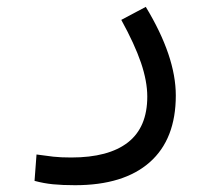

<svg xmlns="http://www.w3.org/2000/svg" viewBox="-20 -316 626 562"><path d="M199.7 226.1Q162.6 226.1 135.3 223.4Q107.9 220.7 81.1 213.4L86.9 136.2Q114.3 140.1 136 142.6Q157.7 145 188.5 145Q297.9 145 354.5 100.8Q411.1 56.6 411.1 -33.2Q411.1 -78.1 392.6 -132.6Q374 -187 335 -257.8L406.7 -295.9Q494.6 -150.9 494.6 -36.6Q494.6 91.3 418.5 158.7Q342.3 226.1 199.7 226.1Z"/></svg>

Font: CaskaydiaMono NF SemiLight
Style: Regular
Weight: 350
Designer: Aaron Bell
Foundry: Saja Typeworks
Version: Version 2111.001; ttfautohint (v1.8.4);Nerd Fonts 3.1.1